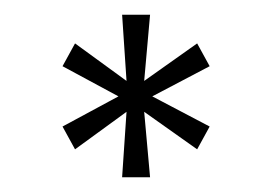

<svg xmlns="http://www.w3.org/2000/svg" viewBox="-20 -721 370 261"><path d="M152 -569 82 -518 65 -549 141 -590 65 -631 82 -662 152 -611 146 -701H184L176 -611L248 -662L265 -631L187 -590L265 -549L248 -518L176 -569L184 -480H146Z"/></svg>

Font: Chakra Petch ExtraLight
Style: Regular
Weight: 275
Designer: Katatrad Aksorn Co.,Ltd.
Foundry: Cadson Demak Co.,Ltd.
Version: Version 1.000; ttfautohint (v1.6)